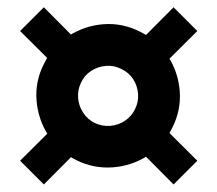

<svg xmlns="http://www.w3.org/2000/svg" viewBox="-20 -518 594 525"><path d="M188.2 -80.4Q139.7 -104.7 111.8 -148.3Q83.9 -192 79.9 -243.7Q75.8 -295.4 100.1 -343.3Q123.9 -391.7 167.8 -419.9Q211.7 -448 263.4 -451.8Q315.1 -455.6 363 -431.3Q411.4 -407.5 439.6 -363.9Q467.7 -320.2 471.5 -268.3Q475.3 -216.4 451 -168.5Q427.2 -120 383.6 -92.1Q339.9 -64.2 288 -60.4Q236.1 -56.6 188.2 -80.4ZM99.9 -13.6 35 -78.5 136.2 -179.2 200.6 -114.9ZM239.6 -181.5Q259.7 -172.1 281.7 -173.9Q303.7 -175.7 321.9 -188Q340 -200.2 349.4 -219.9Q359.4 -240 357.5 -262Q355.7 -284 343.7 -302.2Q331.7 -320.3 311 -329.7Q291.3 -339.7 269.4 -337.8Q247.4 -336 229 -324Q210.6 -312 201.2 -291.3Q191.8 -271.6 193.6 -249.7Q195.4 -227.7 207.7 -209.3Q219.9 -190.9 239.6 -181.5ZM136.2 -332.5 35 -433.2 99.9 -498.1 200.6 -396.9ZM454.6 -13.6 353.9 -114.9 418.2 -179.2 519.5 -78.5ZM418.2 -332.5 353.9 -396.9 454.6 -498.1 519.5 -433.2Z"/></svg>

Font: TitilliumWeb ExtraLight
Style: Regular
Weight: 400
Designer: Mohamed Gaber, Accademia di Belle Arti di Urbino and others
Foundry: Kief Type Foundry, Accademia di Belle Arti di Urbino and others
Version: Version 3.000; ttfautohint (v1.8.2)